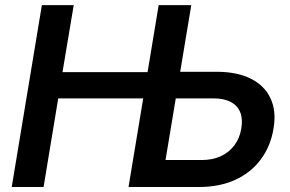

<svg xmlns="http://www.w3.org/2000/svg" viewBox="-20 -748 1162 768"><path d="M26.9 0 147.5 -727.5H274.9L230 -459.5H625.5L607.9 -354.5H212.9L154.3 0ZM657.2 -460.9H845.7Q928.2 -460.9 983.2 -433.3Q1038.1 -405.8 1062 -354.7Q1085.9 -303.7 1074.2 -234.4Q1062.5 -162.6 1022.9 -109.9Q983.4 -57.1 920.7 -28.6Q857.9 0 775.9 0H494.1L614.7 -727.5H745.1L642.1 -107.9H787.1Q829.6 -107.9 862.8 -123Q896 -138.2 917.5 -166.7Q939 -195.3 945.3 -234.4Q951.7 -272 940.9 -298.8Q930.2 -325.7 903.1 -340.1Q876 -354.5 833 -354.5H640.1Z"/></svg>

Font: Inter 16pt SemiBold
Style: Italic
Weight: 600
Italic angle: -9.3988°
Version: Version 4.001;git-66647c0bb